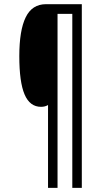

<svg xmlns="http://www.w3.org/2000/svg" viewBox="-20 -780 512 927"><path d="M375 127H329.1V-712.9H257.8V127H211.9V-272.9Q197.3 -264.2 178.2 -264.2Q124 -264.2 98.6 -324.2Q73.2 -383.8 73.2 -508.8Q73.2 -633.3 104 -696.3Q134.8 -759.8 202.1 -759.8H375Z"/></svg>

Font: Germano
Style: Regular
Weight: 300
Width: 3
Foundry: Ascender Corporation
Version: Version 1.10; ttfautohint (v1.5)